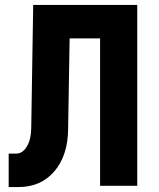

<svg xmlns="http://www.w3.org/2000/svg" viewBox="-20 -750 640 775"><path d="M15 5V-130H45Q71 -130 88 -158Q105 -186 106 -230L114 -730H534V0H384V-595H261L255 -230Q254 -122 199.5 -58.5Q145 5 55 5Z"/></svg>

Font: NKDuy Mono ExtraBold
Style: Regular
Weight: 800
Monospace: yes
Designer: NKDuy
Foundry: NKDuy
Version: Version 2.251; ttfautohint (v1.8.4.7-5d5b)